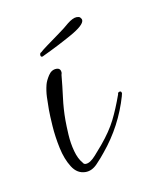

<svg xmlns="http://www.w3.org/2000/svg" viewBox="-49 -334 292 385"><g transform="rotate(-10 97.5 -141.5)"><path d="M96 13Q79 13 68.5 -3.5Q58 -20 53 -43.5Q48 -67 46.5 -89Q45 -111 45 -123Q45 -136 45.5 -148.5Q46 -161 49 -173Q51 -181 57.5 -191Q64 -201 74 -201Q83 -201 83 -191L82 -187Q80 -165 77 -142Q74 -119 74 -96Q74 -85 75 -67Q76 -49 80.5 -32.5Q85 -16 93 -7Q95 -3 99 -3Q108 -3 119.5 -16Q131 -29 136 -35Q156 -59 166.5 -80Q177 -101 187 -129Q187 -134 192 -134Q195 -134 195 -129Q195 -128 194.5 -127.5Q194 -127 194 -125Q177 -66 138 -19Q131 -10 120 1.5Q109 13 96 13ZM53 -231Q52 -230 50 -230Q47 -230 47 -234Q47 -238 50 -239Q53 -242 64.5 -250.5Q76 -259 90 -269Q104 -279 113 -287Q118 -291 123 -293.5Q128 -296 132 -296Q137 -296 139 -294Q142 -291 142 -288Q142 -278 113.5 -262Q85 -246 53 -231Z"/></g></svg>

Font: Sassy Frass
Style: Regular
Weight: 400
Designer: Robert E. Leuschke
Foundry: Robert E. Leuschke
Version: Version 1.010; ttfautohint (v1.8.3)